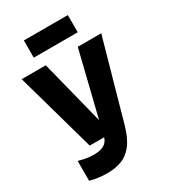

<svg xmlns="http://www.w3.org/2000/svg" viewBox="-218 -820 978 1112"><g transform="rotate(-30 271.0 -264.0)"><path d="M164 190Q132 190 104 186Q76 182 49 175V42Q70 48 95 53Q120 58 148 58Q194 58 218.5 43Q243 28 250 0L380 -530H537L388 0Q366 77 333.5 118Q301 159 258.5 174.5Q216 190 164 190ZM154 0 5 -530H166L300 0ZM128 -603V-718H422V-603Z"/></g></svg>

Font: Radio Canada Big
Style: Regular
Weight: 400
Designer: Étienne Aubert Bonn
Foundry: Coppers and Brasses
Version: Version 1.001